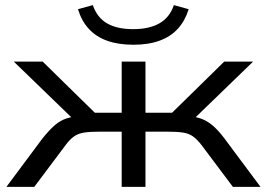

<svg xmlns="http://www.w3.org/2000/svg" viewBox="-20 -731 1044 751"><path d="M5 0 145 -188Q172 -222 194 -241Q216 -260 241 -268Q266 -276 302 -278L282 -250L34 -490H147L351 -290H456V-490H549V-290H653L857 -490H970L722 -250L702 -278Q738 -276 762 -268.5Q786 -261 809 -242.5Q832 -224 859 -188L999 0H891L771 -160Q752 -185 735.5 -197Q719 -209 695.5 -212.5Q672 -216 634 -216H549V0H456V-216H370Q332 -216 309 -212.5Q286 -209 269 -197Q252 -185 234 -160L114 0ZM502 -556Q443 -556 399.5 -571.5Q356 -587 327.5 -618Q299 -649 285 -695L343 -711Q360 -662 399 -639.5Q438 -617 501 -617Q564 -617 604 -640Q644 -663 660 -711L718 -695Q704 -650 676 -619Q648 -588 604.5 -572Q561 -556 502 -556Z"/></svg>

Font: Nunito Sans 10pt Expanded
Style: Regular
Weight: 400
Width: 7
Designer: Vernon Adams
Foundry: Vernon Adams
Version: Version 3.101;gftools[0.9.27]